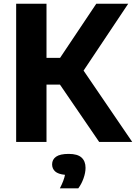

<svg xmlns="http://www.w3.org/2000/svg" viewBox="-20 -760 728 1028"><path d="M66.5 0V-740H229V-450H301.5L495.5 -740H666.5L427.5 -382L688 0H511L301 -307H229V0ZM300.5 248.5Q322.5 206 328 176Q291.5 172.5 275.2 157.8Q259 143 259 120Q259 94 280.2 79Q301.5 64 348 64Q395 64 416.5 83.5Q438 103 438 138.5Q438 165 427 195.5Q416 226 399 248.5Z"/></svg>

Font: Encode Sans
Style: Bold
Weight: 700
Designer: Multiple Designers
Foundry: Impallari Type
Version: Version 3.002; ttfautohint (v1.8.3) -l 8 -r 50 -G 200 -x 14 